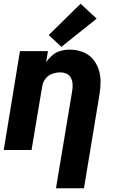

<svg xmlns="http://www.w3.org/2000/svg" viewBox="-20 -804 616 1029"><path d="M280 205H430L513 -297Q519 -332 519 -367Q519 -402 508 -434Q497 -466 475 -490.5Q453 -515 420.5 -526.5Q388 -538 353 -538Q329 -538 305 -531.5Q281 -525 261.5 -508.5Q242 -492 227 -471L237 -530H87L0 0H149L206 -340Q209 -362 223 -381Q237 -400 259 -408Q281 -416 303 -416Q321 -416 336.5 -409Q352 -402 360 -386.5Q368 -371 369 -353Q370 -335 367 -317ZM309 -553 498 -704 412 -784 241 -616Z"/></svg>

Font: Iosevka Sparkle Heavy Oblique
Style: Regular
Weight: 900
Italic angle: -9°
Designer: Belleve Invis
Foundry: Belleve Invis
Version: Version 4.5.0; ttfautohint (v1.8.3)